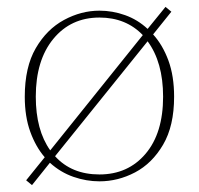

<svg xmlns="http://www.w3.org/2000/svg" viewBox="-20 -514 578 558"><path d="M478 -480 425 -414Q453 -383 469.5 -338Q486 -293 486 -233Q486 -148 454 -93.5Q422 -39 372.5 -13Q323 13 269 13Q231 13 193.5 0Q156 -13 125 -41L73 24L56 10L110 -57Q84 -87 68 -131Q52 -175 52 -233Q52 -319 84 -374Q116 -429 166 -456Q216 -483 269 -483Q307 -483 343.5 -470Q380 -457 409 -430L461 -494ZM84 -233Q84 -136 126 -77L395 -412Q346 -463 269 -463Q186 -463 135 -401Q84 -339 84 -233ZM269 -7Q352 -7 403 -67Q454 -127 454 -233Q454 -333 409 -394L140 -60Q188 -7 269 -7Z"/></svg>

Font: Source Serif 4 ExtraLight
Style: Regular
Weight: 200
Designer: Frank Grießhammer
Foundry: Adobe
Version: Version 4.005;hotconv 1.1.0;makeotfexe 2.6.0